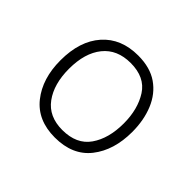

<svg xmlns="http://www.w3.org/2000/svg" viewBox="-93 -830 543 543"><g transform="rotate(45 178.5 -558.5)"><path d="M323 -559Q323 -486 286.5 -439.5Q250 -393 179 -393Q110 -393 73 -439.5Q36 -486 36 -559Q36 -636 75 -680Q114 -724 182 -724Q230 -724 261 -702.5Q292 -681 307.5 -643.5Q323 -606 323 -559ZM70 -559Q70 -498 97.5 -460.5Q125 -423 179 -423Q236 -423 262.5 -461Q289 -499 289 -559Q289 -616 264 -655Q239 -694 182 -694Q128 -694 99 -658Q70 -622 70 -559Z"/></g></svg>

Font: Noto Sans Symbols ExtraLight
Style: Regular
Weight: 250
Version: Version 2.002